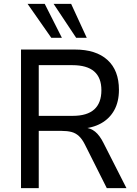

<svg xmlns="http://www.w3.org/2000/svg" viewBox="-20 -976 709 996"><path d="M89 0V-719H369Q478 -719 537.5 -665Q597 -611 597 -510Q597 -449 573 -405Q549 -361 504 -336Q459 -311 396 -308L402 -315L419 -314Q450 -312 473.5 -293Q497 -274 517 -234L636 0H534L420 -227Q406 -255 389 -270.5Q372 -286 350.5 -291.5Q329 -297 300 -297H181V0ZM181 -375H357Q432 -375 469 -408.5Q506 -442 506 -508Q506 -573 468.5 -605.5Q431 -638 355 -638H181ZM375 -780 258 -956H349L430 -780ZM246 -780 123 -956H212L301 -780Z"/></svg>

Font: Nunitoga
Style: Medium
Weight: 500
Designer: Vernon Adams
Foundry: Vernon Adams
Version: Version 1.0